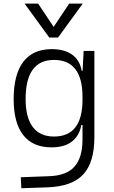

<svg xmlns="http://www.w3.org/2000/svg" viewBox="-20 -796 626 1050"><path d="M96.7 233.4 93.8 173.3 250 167.5Q344.2 164.1 387.5 115Q430.7 65.9 431.2 -30.3V-112.8H424.8Q415 -55.7 374.5 -22.9Q334 9.8 261.2 9.8Q159.7 9.8 107.2 -57.1Q54.7 -124 54.7 -253.9Q54.7 -388.7 107.4 -458Q160.2 -527.3 263.2 -527.3Q332.5 -527.3 374.5 -497.1Q416.5 -466.8 426.8 -408.7H431.6L437.5 -517.6H496.1V-45.9Q496.1 92.3 435.1 158Q374 223.6 240.2 228.5ZM431.2 -266.1Q431.2 -468.3 274.9 -468.3Q120.1 -468.3 120.1 -253.9Q120.1 -153.3 159.4 -101.3Q198.7 -49.3 275.4 -49.3Q431.2 -49.3 431.2 -251ZM249.5 -590.8 114.3 -776.4H188.5L273.4 -648.9L358.4 -776.4H432.6L297.4 -590.8Z"/></svg>

Font: CaskaydiaMono NF Light
Style: Regular
Weight: 300
Designer: Aaron Bell
Foundry: Saja Typeworks
Version: Version 2111.001; ttfautohint (v1.8.4);Nerd Fonts 3.1.1